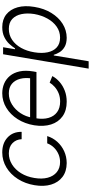

<svg xmlns="http://www.w3.org/2000/svg" viewBox="423 -1016 797 1683"><g transform="rotate(-90 821.5 -174.5)"><path d="M233.9 11.7Q160.2 11.2 112.1 -25.4Q64 -62 44.9 -125.5Q25.9 -189 39.6 -270Q53.2 -352.5 94 -416.5Q134.8 -480.5 195.1 -516.8Q255.4 -553.2 326.7 -553.2Q408.7 -553.2 458.5 -506.3Q508.3 -459.5 507.3 -383.3H442.9Q440.9 -430.7 408.9 -462.9Q377 -495.1 318.8 -495.6Q266.6 -495.6 221.2 -467.3Q175.8 -439 144.8 -388.7Q113.8 -338.4 103 -272Q91.8 -206.1 105.2 -155Q118.7 -104 154.1 -75.2Q189.5 -46.4 242.7 -46.4Q278.8 -46.4 311.3 -60.3Q343.8 -74.2 368.7 -99.4Q393.6 -124.5 406.7 -159.2H470.2Q454.6 -109.4 420.2 -71Q385.7 -32.7 338.1 -10.7Q290.5 11.2 233.9 11.7Z M771 11.7Q693.8 11.7 643.1 -24.9Q592.3 -61.5 572 -125.7Q551.8 -189.9 564.9 -273.4Q578.6 -355.5 618.7 -418.5Q658.7 -481.4 717.5 -517.3Q776.4 -553.2 845.7 -553.2Q891.1 -553.2 930.4 -536.6Q969.7 -520 997.8 -486.1Q1025.9 -452.1 1037.1 -400.9Q1048.3 -349.6 1036.6 -279.8L1031.7 -253.4H605.5L614.7 -309.1H1007.3L974.6 -290Q984.4 -349.1 972.4 -395.5Q960.4 -441.9 928.5 -468.8Q896.5 -495.6 844.2 -495.6Q791 -495.6 746.1 -467.3Q701.2 -439 671.1 -393.1Q641.1 -347.2 631.8 -292.5L626.5 -259.8Q615.7 -194.3 629.9 -146.5Q644 -98.6 680.4 -72.3Q716.8 -45.9 772.5 -45.9Q812.5 -45.9 844.5 -58.8Q876.5 -71.8 900.4 -92.8Q924.3 -113.8 938.5 -137.7L996.1 -114.3Q978 -80.1 945.6 -51.5Q913.1 -22.9 868.9 -5.6Q824.7 11.7 771 11.7Z M1061.5 204.1 1187.5 -545.9H1249L1231.4 -441.4H1239.3Q1254.4 -465.8 1278.3 -491.7Q1302.2 -517.6 1338.4 -535.4Q1374.5 -553.2 1424.8 -553.2Q1492.2 -553.2 1536.6 -517.8Q1581.1 -482.4 1598.9 -419.2Q1616.7 -356 1602.5 -271.5Q1588.9 -187 1549.8 -123.3Q1510.7 -59.6 1454.6 -24.2Q1398.4 11.2 1331.5 11.7Q1282.2 11.2 1252 -6.6Q1221.7 -24.4 1205.6 -50.5Q1189.5 -76.7 1182.6 -101.6H1176.8L1126 204.1ZM1333 -46.4Q1386.7 -46.4 1429.4 -76.4Q1472.2 -106.4 1500.5 -157.7Q1528.8 -209 1540 -272Q1549.8 -335 1539.1 -385.5Q1528.3 -436 1496.3 -465.8Q1464.4 -495.6 1409.7 -495.6Q1356.4 -495.6 1313.7 -466.8Q1271 -438 1243.2 -387.9Q1215.3 -337.9 1204.6 -272Q1193.8 -206.5 1204.6 -155.5Q1215.3 -104.5 1247.6 -75.4Q1279.8 -46.4 1333 -46.4Z"/></g></svg>

Font: Inter Tight Light
Style: Italic
Weight: 300
Italic angle: -9.39999°
Designer: Rasmus Andersson
Foundry: rsms
Version: Version 3.004